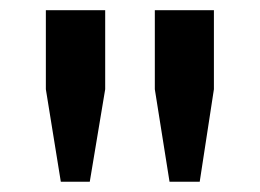

<svg xmlns="http://www.w3.org/2000/svg" viewBox="-20 -749 509 376"><path d="M155.8 -393.1H99.1L69.8 -574.2V-729H186V-574.2ZM283.2 -574.2V-729H398.9V-574.2L371.1 -393.1H312Z"/></svg>

Font: Lumene Sans Expanded
Style: Bold
Weight: 600
Width: 7
Designer: Deni Anggara
Version: Version 1.003;Glyphs 3.1.2 (3151)